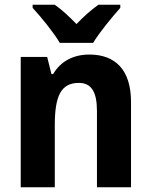

<svg xmlns="http://www.w3.org/2000/svg" viewBox="-20 -786 635 806"><path d="M231 -606H371C397 -650 452 -716 485 -753V-766H393C362 -744 334 -719 301 -685C269 -718 240 -745 210 -766H117V-753C152 -715 206 -649 231 -606ZM355 -557C287 -557 234 -528 203 -475H196L178 -547H67V0H210V-259C210 -380 234 -438 311 -438C365 -438 387 -398 387 -320V0H530V-358C530 -493 464 -557 355 -557Z"/></svg>

Font: Noto Sans Lao Looped SemiCondensed
Style: Bold
Weight: 700
Width: 4
Designer: Mark Frömberg, Ben Mitchell
Foundry: The Fontpad Ltd
Version: Version 1.002